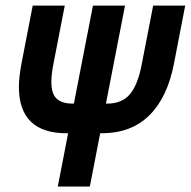

<svg xmlns="http://www.w3.org/2000/svg" viewBox="-20 -679 694 699"><path d="M344.7 -193.8 307.1 0H190.4L228 -193.8H223.1Q48.8 -193.8 48.8 -362.8Q48.8 -397.9 58.1 -447.3L99.1 -658.7H215.8L174.3 -445.3Q167 -408.2 167 -381.3Q167 -336.9 186.8 -319.3Q206.5 -301.8 244.6 -301.8H249L318.4 -658.7H435.1L365.7 -301.8H370.1Q423.8 -301.8 452.9 -335.9Q481.9 -370.1 496.1 -445.3L537.6 -658.7H654.3L613.3 -447.3Q589.4 -323.7 523.4 -258.8Q457.5 -193.8 349.6 -193.8Z"/></svg>

Font: Cousine
Style: Bold Italic
Weight: 700
Italic angle: -12°
Monospace: yes
Designer: Steve Matteson
Foundry: Ascender Corporation
Version: Version 1.20